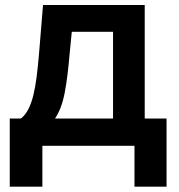

<svg xmlns="http://www.w3.org/2000/svg" viewBox="-20 -565 695 744"><path d="M17.8 158.4V-105.8H61.1Q78.5 -119.3 90.2 -142.6Q101.9 -165.8 109.6 -197.6Q117.2 -229.4 122.2 -269Q127.1 -308.6 131 -354.4L146.7 -545.5H540.8V-105.8H625.4V158.4H501.1V0H144.2V158.4ZM193.2 -105.8H418V-441.8H258.2L249.6 -354.4Q242.5 -267.8 230.8 -206Q219.1 -144.2 193.2 -105.8Z"/></svg>

Font: InterMG SemiBold
Style: Regular
Weight: 600
Designer: Rasmus Andersson
Foundry: rsms
Version: Version 3.019;December 26, 2023;FontCreator 15.0.0.2955 64-b